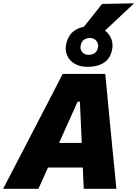

<svg xmlns="http://www.w3.org/2000/svg" viewBox="-56 -1172 853 1192"><path d="M-36.5 0Q-6 -58.5 27 -122Q59.5 -185.5 90 -243.5L216.5 -487.5Q249 -550.5 277 -604Q304.5 -657.5 333 -713H597.5Q602.5 -657.5 608 -605Q613 -552.5 619 -487L643 -239Q649 -182 655 -119.5Q661 -56.5 666.5 0H464Q462.5 -32 461 -65.5Q459.5 -99 458 -132H242Q227 -98.5 212 -65.2Q197 -32 182.5 0ZM426 -541 310.5 -284.5H451.5L440 -541ZM487.5 -757Q442 -757 409 -775.5Q376 -794 361.5 -826.5Q352 -847 352 -871Q352 -885.5 355.5 -901Q369 -957.5 408.8 -983.5Q448.5 -1009.5 508.5 -1009.5Q554.5 -1009.5 586.5 -989Q618.5 -968.5 633 -935.5Q642.5 -914 642.5 -889.5Q642.5 -877 640 -864Q632 -822.5 609 -799.2Q586 -776 554.2 -766.5Q522.5 -757 487.5 -757ZM493 -831.5Q543 -831.5 552.5 -877.5Q553.5 -882.5 553.5 -887.5Q553.5 -904 542.5 -918Q528 -936 503.5 -936Q478.5 -936 463.8 -923.8Q449 -911.5 445 -891Q443.5 -884 443.5 -878Q443.5 -861.5 454 -849Q468 -831.5 493 -831.5ZM423.5 -953.5Q462.5 -1003 501 -1051Q539 -1099 577.5 -1147.5L776.5 -1151.5Q722.5 -1100.5 670 -1051.5Q617.5 -1002 568 -955.5Z"/></svg>

Font: Heraclito ExtraBold
Style: Italic
Weight: 800
Italic angle: -12°
Designer: Kostas Bartsokas (font) & Cristiano Sobral (main changes)
Foundry: Kostas Bartsokas (font) & Cristiano Sobral (main changes)
Version: Version 1.00;July 8, 2020;FontCreator 13.0.0.2655 64-bit